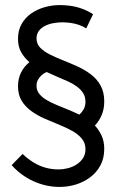

<svg xmlns="http://www.w3.org/2000/svg" viewBox="-20 -720 479 757"><path d="M320 -608 347 -664Q325 -678 302.5 -686Q280 -694 258 -697Q236 -700 216 -700Q185 -700 155.5 -691.5Q126 -683 102.5 -666.5Q79 -650 65 -625Q51 -600 51 -567Q51 -536 63.5 -514Q76 -492 96 -475Q75 -458 63 -434Q51 -410 51 -380Q51 -346 65.5 -322.5Q80 -299 103.5 -282Q127 -265 155.5 -252.5Q184 -240 212.5 -228.5Q241 -217 264.5 -204Q288 -191 302.5 -173.5Q317 -156 317 -132Q317 -111 307 -96Q297 -81 281 -71Q265 -61 246.5 -56.5Q228 -52 211 -52Q184 -52 159 -59Q134 -66 111.5 -80Q89 -94 69 -113L26 -69Q61 -29 111 -6Q161 17 215 17Q248 17 279 7.5Q310 -2 335.5 -21Q361 -40 376 -68Q391 -96 391 -133Q391 -163 380.5 -185.5Q370 -208 354 -225Q371 -243 381 -266.5Q391 -290 391 -320Q391 -357 376.5 -383Q362 -409 338 -427Q314 -445 285.5 -458Q257 -471 229 -482Q201 -493 177 -505Q153 -517 138.5 -532Q124 -547 124 -569Q124 -586 133.5 -598.5Q143 -611 158.5 -618.5Q174 -626 192 -629Q210 -632 226 -632Q242 -632 259.5 -629.5Q277 -627 292.5 -621.5Q308 -616 320 -608ZM293 -268Q270 -279 246.5 -288.5Q223 -298 201.5 -307Q180 -316 162.5 -326.5Q145 -337 134.5 -350.5Q124 -364 124 -382Q124 -395 129.5 -405Q135 -415 143.5 -423Q152 -431 164 -436Q185 -426 206.5 -417Q228 -408 248 -399Q268 -390 283.5 -378.5Q299 -367 308 -352.5Q317 -338 317 -319Q317 -302 310 -289.5Q303 -277 293 -268Z"/></svg>

Font: Advent Pro Medium
Style: Regular
Weight: 500
Designer: VivaRado, Andreas Kalpakidis
Foundry: VivaRado, Andreas Kalpakidis
Version: Version 3.000